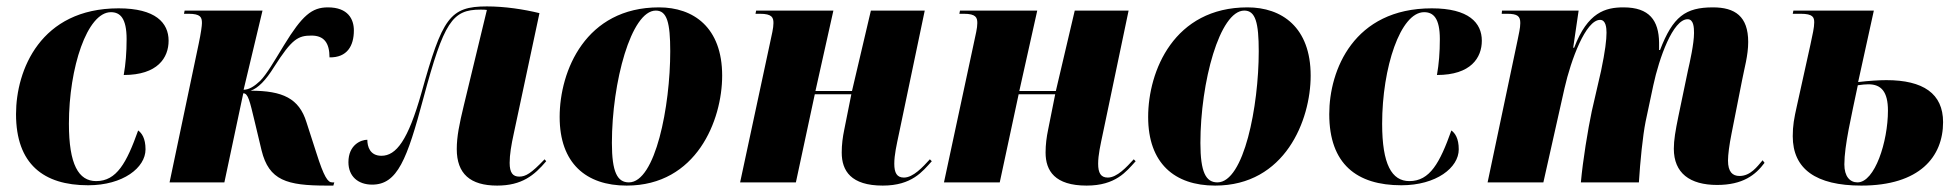

<svg xmlns="http://www.w3.org/2000/svg" viewBox="-20 -569 6111 599"><path d="M255 9C364 9 434 -46 434 -103C434 -138 422 -154 411 -162C375 -61 344 -4 280 -4C225 -4 195 -56 195 -183C195 -358 252 -531 326 -531C355 -531 375 -512 375 -447C375 -405 372 -369 366 -335C472 -335 506 -389 506 -442C506 -498 465 -543 350 -543C106 -543 30 -350 30 -213C30 -57 116 9 255 9Z M999 10H1020L1023 0H1016C1003 0 991 -16 967 -92L936 -188C913 -262 862 -286 762 -286C785 -294 809 -318 835 -360C891 -448 910 -458 952 -458C991 -458 1008 -435 1008 -390C1063 -389 1084 -426 1084 -474C1084 -509 1066 -546 1003 -546C953 -546 923 -521 866 -428C833 -374 813 -339 792 -317C774 -300 757 -289 740 -289L799 -536H556L554 -526H568C606 -526 610 -515 610 -497C610 -489 607 -466 600 -433L509 0H680L739 -278C754 -278 759 -255 775 -188L796 -100C819 -6 875 10 999 10Z M1531 10C1608 10 1647 -22 1684 -66L1679 -72C1637 -28 1620 -18 1600 -18C1580 -18 1570 -30 1570 -61C1570 -86 1575 -117 1583 -153L1663 -528C1614 -540 1555 -549 1499 -549C1383 -549 1360 -513 1295 -280C1253 -131 1216 -83 1170 -83C1134 -83 1126 -112 1126 -133C1106 -133 1067 -117 1067 -63C1067 -19 1097 7 1141 7C1220 7 1250 -72 1301 -263C1365 -501 1391 -539 1479 -539C1487 -539 1493 -539 1499 -538L1427 -240C1413 -182 1405 -143 1405 -104C1405 -27 1447 10 1531 10Z M1935 10C2153 10 2233 -194 2233 -333C2233 -484 2143 -546 2036 -546C1807 -546 1726 -348 1726 -204C1726 -60 1808 10 1935 10ZM1942 0C1906 0 1889 -32 1889 -123C1889 -312 1949 -536 2026 -536C2061 -536 2071 -498 2071 -409C2071 -238 2025 0 1942 0Z M2734 10C2825 10 2858 -34 2887 -66L2881 -72C2859 -48 2829 -15 2800 -15C2778 -15 2770 -30 2770 -58C2770 -86 2777 -116 2785 -154L2865 -536H2697L2638 -285H2524L2580 -536H2339L2337 -526H2351C2389 -526 2393 -514 2393 -497C2393 -481 2388 -462 2381 -429L2289 0H2463L2522 -275H2636L2614 -165C2609 -141 2606 -118 2606 -93C2606 -36 2635 10 2734 10Z M3370 10C3461 10 3494 -34 3523 -66L3517 -72C3495 -48 3465 -15 3436 -15C3414 -15 3406 -30 3406 -58C3406 -86 3413 -116 3421 -154L3501 -536H3333L3274 -285H3160L3216 -536H2975L2973 -526H2987C3025 -526 3029 -514 3029 -497C3029 -481 3024 -462 3017 -429L2925 0H3099L3158 -275H3272L3250 -165C3245 -141 3242 -118 3242 -93C3242 -36 3271 10 3370 10Z M3771 10C3989 10 4069 -194 4069 -333C4069 -484 3979 -546 3872 -546C3643 -546 3562 -348 3562 -204C3562 -60 3644 10 3771 10ZM3778 0C3742 0 3725 -32 3725 -123C3725 -312 3785 -536 3862 -536C3897 -536 3907 -498 3907 -409C3907 -238 3861 0 3778 0Z M4352 9C4461 9 4531 -46 4531 -103C4531 -138 4519 -154 4508 -162C4472 -61 4441 -4 4377 -4C4322 -4 4292 -56 4292 -183C4292 -358 4349 -531 4423 -531C4452 -531 4472 -512 4472 -447C4472 -405 4469 -369 4463 -335C4569 -335 4603 -389 4603 -442C4603 -498 4562 -543 4447 -543C4203 -543 4127 -350 4127 -213C4127 -57 4213 9 4352 9Z M5337 8C5417 8 5457 -23 5485 -61L5479 -69C5462 -49 5441 -20 5407 -20C5385 -20 5371 -33 5371 -68C5371 -86 5375 -117 5382 -152L5415 -319C5422 -356 5434 -396 5434 -438C5434 -518 5393 -546 5324 -546C5238 -546 5199 -517 5159 -413H5156C5156 -419 5156 -428 5156 -436C5155 -505 5126 -546 5045 -546C4989 -546 4933 -531 4891 -420H4888L4905 -536H4666L4665 -526H4682C4715 -526 4723 -518 4723 -497C4723 -481 4718 -462 4715 -446L4621 0H4795L4861 -294C4881 -382 4927 -507 4972 -507C4990 -507 4992 -482 4992 -467C4992 -445 4988 -410 4975 -348L4946 -222C4934 -165 4918 -68 4912 0H5093C5097 -65 5105 -145 5114 -190L5138 -303C5156 -387 5199 -509 5245 -509C5264 -509 5265 -483 5265 -466C5265 -433 5252 -375 5246 -349L5216 -205C5207 -161 5202 -132 5202 -105C5202 -29 5252 8 5337 8Z M5787 10C5969 10 6042 -80 6042 -188C6042 -277 5980 -319 5865 -319C5843 -319 5810 -317 5777 -313L5826 -536H5575L5573 -526H5598C5636 -526 5640 -515 5640 -499C5640 -483 5635 -462 5628 -429L5586 -239C5577 -199 5573 -177 5573 -144C5573 -42 5645 10 5787 10ZM5775 0C5751 0 5734 -19 5734 -56C5734 -115 5756 -207 5776 -303C5790 -305 5799 -306 5809 -306C5849 -306 5870 -283 5870 -224C5870 -127 5829 0 5775 0Z"/></svg>

Font: Noto Serif Display Condensed Black
Style: Italic
Weight: 900
Width: 3
Italic angle: -12°
Designer: Monotype Design Team
Foundry: Monotype Imaging Inc.
Version: Version 2.009